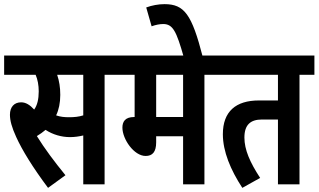

<svg xmlns="http://www.w3.org/2000/svg" viewBox="-20 -890 1538 927"><path d="M212 17 296 -44C243 -109 195 -173 158 -233C173 -242 187 -252 200 -263C235 -240 277 -228 318 -228C340 -228 361 -231 382 -236V0H485V-529H557V-622H0V-529H152C162 -506 167 -478 167 -449C167 -411 160 -382 145 -361C125 -383 105 -396 82 -396C48 -396 28 -373 28 -336C28 -308 37 -275 58 -229C87 -165 138 -82 212 17ZM313 -324C290 -324 271 -326 251 -333C264 -360 271 -393 271 -432C271 -468 266 -499 256 -529H382V-333C360 -326 338 -324 313 -324Z M967 -529H1039V-622H545V-529H630V-325H627C584 -325 571 -302 571 -274C571 -218 627 -137 683 -137C716 -137 734 -156 734 -203V-232H864V0H967ZM864 -529V-325H734V-529Z M867 -615H959C906 -821 870 -870 774 -870C745 -870 713 -864 686 -854L712 -763C731 -770 751 -774 768 -774C815 -774 832 -738 867 -615Z M1426 -529H1498V-622H1027V-529H1322V-405H1230C1119 -405 1056 -352 1056 -242C1056 -159 1093 -70 1150 17L1236 -31C1187 -106 1160 -167 1160 -226C1160 -288 1190 -313 1245 -313H1322V0H1426Z"/></svg>

Font: Noto Sans Devanagari ExtraCondensed SemiBold
Style: Regular
Weight: 600
Width: 2
Designer: Jelle Bosma - Monotype Design Team
Foundry: Monotype Imaging Inc.
Version: Version 2.004